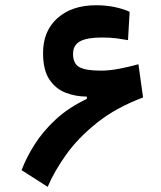

<svg xmlns="http://www.w3.org/2000/svg" viewBox="-20 -723 626 747"><path d="M165.5 3.9 64 -61Q82 -108.9 114 -159.9Q146 -210.9 195.8 -257.3Q245.6 -303.7 317.9 -338.4V-347.2Q274.9 -347.2 235.8 -362.1Q196.8 -377 172.1 -413.8Q147.5 -450.7 147.5 -517.1Q147.5 -602.1 203.4 -652.3Q259.3 -702.6 354.5 -702.6Q392.1 -702.6 425.8 -695.6Q459.5 -688.5 484.4 -677.2L478 -566.9Q460 -570.3 434.6 -573.7Q409.2 -577.1 376.5 -577.1Q318.8 -577.1 291.5 -562.3Q264.2 -547.4 264.2 -513.2Q264.2 -475.6 288.6 -461.9Q313 -448.2 372.6 -448.2Q406.7 -448.2 445.3 -455.8Q483.9 -463.4 518.6 -473.1L536.6 -343.8Q431.2 -304.2 357.7 -245.6Q284.2 -187 237.5 -121.6Q190.9 -56.2 165.5 3.9Z"/></svg>

Font: CaskaydiaCove NF SemiBold
Style: Regular
Weight: 600
Designer: Aaron Bell
Foundry: Saja Typeworks
Version: Version 2111.001; VTT 6.35;Nerd Fonts 3.2.1